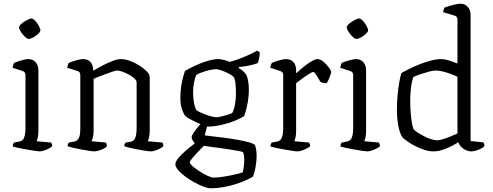

<svg xmlns="http://www.w3.org/2000/svg" viewBox="-20 -820 2670 1040"><path d="M195 0Q188 0 168 -3Q148 -6 125 -10Q102 -14 81 -18.5Q60 -23 49 -27Q49 -34 51.5 -40Q54 -46 56 -48L84 -53Q95 -55 102.5 -62Q110 -69 114 -85Q118 -101 118 -126V-413Q118 -422 114 -427.5Q110 -433 100 -436L48 -453Q49 -461 52 -468.5Q55 -476 56 -479Q71 -486 96 -493Q121 -500 133 -500Q159 -500 173.5 -482.5Q188 -465 188 -440V-110Q188 -89 184.5 -74.5Q181 -60 178 -55L257 -48Q259 -44 261 -39.5Q263 -35 263 -28Q257 -22 244.5 -15.5Q232 -9 218.5 -4.5Q205 0 195 0ZM135 -609Q129 -609 120 -616.5Q111 -624 102.5 -634.5Q94 -645 88.5 -655.5Q83 -666 83 -672Q83 -678 90.5 -686Q98 -694 109.5 -701.5Q121 -709 132.5 -714.5Q144 -720 150 -720Q157 -720 165.5 -712.5Q174 -705 181.5 -694Q189 -683 194 -672.5Q199 -662 199 -655Q199 -650 192 -642Q185 -634 174.5 -626.5Q164 -619 153 -614Q142 -609 135 -609Z M492 0Q484 0 465 -3Q446 -6 422.5 -10Q399 -14 378 -19Q357 -24 346 -28Q346 -35 349 -41Q352 -47 354 -48L381 -53Q396 -55 405.5 -69.5Q415 -84 415 -126V-413Q415 -421 411.5 -427Q408 -433 398 -436L344 -453Q346 -463 347.5 -468Q349 -473 352 -479Q367 -486 392 -493Q417 -500 429 -500Q457 -500 471 -483Q485 -466 485 -437Q507 -450 534.5 -464.5Q562 -479 589 -489.5Q616 -500 635 -500Q657 -500 683.5 -490.5Q710 -481 734.5 -465.5Q759 -450 775 -433.5Q791 -417 791 -402V-110Q791 -89 787 -74.5Q783 -60 780 -55L859 -48Q862 -44 863.5 -39Q865 -34 865 -28Q859 -22 846.5 -15.5Q834 -9 820.5 -4.5Q807 0 796 0Q788 0 769.5 -3Q751 -6 728 -10Q705 -14 684.5 -19Q664 -24 653 -28Q653 -35 655.5 -40Q658 -45 661 -48L687 -52Q698 -54 705 -61Q712 -68 716 -84Q720 -100 720 -126V-374Q720 -384 707.5 -395.5Q695 -407 677.5 -416.5Q660 -426 642.5 -432Q625 -438 615 -438Q608 -438 591 -432.5Q574 -427 553 -419Q532 -411 513.5 -404Q495 -397 487 -393V-111Q487 -90 483 -75.5Q479 -61 475 -55L553 -48Q556 -44 557.5 -39Q559 -34 559 -28Q554 -21 541 -14.5Q528 -8 514 -4Q500 0 492 0Z M1122 200Q1106 200 1082.5 191Q1059 182 1032.5 167.5Q1006 153 982.5 135.5Q959 118 944.5 100.5Q930 83 930 70Q930 55 947 35Q964 15 988.5 -6Q1013 -27 1035 -43Q1030 -49 1024 -59Q1018 -69 1018 -77Q1018 -85 1029.5 -102Q1041 -119 1055.5 -136Q1070 -153 1080 -160L1106 -152L1089 -87Q1099 -85 1126.5 -82Q1154 -79 1190.5 -74.5Q1227 -70 1263 -63.5Q1299 -57 1326 -50Q1353 -43 1361 -34Q1366 -21 1368 -6.5Q1370 8 1370 24Q1370 55 1364 87Q1358 119 1350 137Q1337 145 1313 156Q1289 167 1257.5 177Q1226 187 1190.5 193.5Q1155 200 1122 200ZM1138 142Q1157 142 1187 137.5Q1217 133 1247 126.5Q1277 120 1294 114Q1298 104 1300.5 82.5Q1303 61 1303 47Q1303 35 1301.5 22.5Q1300 10 1296 4Q1294 2 1273.5 -2Q1253 -6 1224 -10.5Q1195 -15 1165 -19Q1135 -23 1112.5 -26Q1090 -29 1084 -30Q1068 -14 1050 5Q1032 24 1020 38.5Q1008 53 1008 59Q1008 67 1023.5 80.5Q1039 94 1061.5 108.5Q1084 123 1105 132.5Q1126 142 1138 142ZM1098 -134Q1068 -146 1047 -156Q1026 -166 1012.5 -173Q999 -180 991 -186Q983 -192 979 -198Q970 -213 963.5 -236Q957 -259 957 -288Q957 -335 965.5 -375Q974 -415 982 -436Q992 -442 1012.5 -452.5Q1033 -463 1059 -474Q1085 -485 1112.5 -492.5Q1140 -500 1163 -500Q1176 -500 1196 -494.5Q1216 -489 1223 -485Q1249 -491 1278 -502Q1307 -513 1332.5 -525Q1358 -537 1373 -546L1387 -536Q1387 -519 1383.5 -503Q1380 -487 1376 -478Q1354 -470 1327 -464.5Q1300 -459 1273 -457V-452Q1283 -446 1293 -438Q1303 -430 1314 -416Q1321 -400 1324.5 -379Q1328 -358 1328 -337Q1328 -297 1320.5 -258Q1313 -219 1303 -192Q1290 -182 1257 -168Q1224 -154 1182 -144Q1140 -134 1098 -134ZM1152 -185Q1163 -185 1181.5 -189.5Q1200 -194 1216.5 -199.5Q1233 -205 1238 -208Q1247 -224 1252.5 -253Q1258 -282 1258 -312Q1258 -343 1255.5 -367.5Q1253 -392 1246 -403Q1240 -410 1221.5 -420Q1203 -430 1183 -437.5Q1163 -445 1150 -445Q1135 -445 1113.5 -440Q1092 -435 1072 -427.5Q1052 -420 1043 -414Q1036 -398 1031 -372.5Q1026 -347 1026 -321Q1026 -299 1028.5 -279Q1031 -259 1035 -245Q1039 -231 1043 -225Q1048 -219 1069 -209.5Q1090 -200 1114 -192.5Q1138 -185 1152 -185Z M1591 0Q1583 0 1564 -3Q1545 -6 1521.5 -10Q1498 -14 1477 -18.5Q1456 -23 1445 -27Q1445 -34 1447.5 -40Q1450 -46 1452 -48L1480 -53Q1491 -55 1498.5 -62Q1506 -69 1510 -85Q1514 -101 1514 -126V-413Q1514 -422 1510 -427.5Q1506 -433 1496 -436L1444 -453Q1445 -462 1448 -469Q1451 -476 1452 -479Q1467 -486 1492 -493Q1517 -500 1529 -500Q1555 -500 1569.5 -483.5Q1584 -467 1584 -441V-423Q1593 -431 1608.5 -444.5Q1624 -458 1641 -470.5Q1658 -483 1674 -491.5Q1690 -500 1700 -500Q1711 -500 1724 -491.5Q1737 -483 1748 -470.5Q1759 -458 1766.5 -447Q1774 -436 1774 -431Q1774 -427 1770.5 -416Q1767 -405 1761.5 -392Q1756 -379 1749 -369Q1739 -369 1729.5 -371.5Q1720 -374 1716 -376Q1710 -386 1702.5 -399Q1695 -412 1688.5 -421Q1682 -430 1677 -430Q1671 -430 1658 -422Q1645 -414 1630 -403.5Q1615 -393 1602.5 -383.5Q1590 -374 1584 -369V-110Q1584 -89 1580.5 -74.5Q1577 -60 1574 -55L1653 -48Q1655 -46 1657.5 -41Q1660 -36 1660 -28Q1654 -22 1641 -15.5Q1628 -9 1614.5 -4.5Q1601 0 1591 0Z M1970 0Q1963 0 1943 -3Q1923 -6 1900 -10Q1877 -14 1856 -18.5Q1835 -23 1824 -27Q1824 -34 1826.5 -40Q1829 -46 1831 -48L1859 -53Q1870 -55 1877.5 -62Q1885 -69 1889 -85Q1893 -101 1893 -126V-413Q1893 -422 1889 -427.5Q1885 -433 1875 -436L1823 -453Q1824 -461 1827 -468.5Q1830 -476 1831 -479Q1846 -486 1871 -493Q1896 -500 1908 -500Q1934 -500 1948.5 -482.5Q1963 -465 1963 -440V-110Q1963 -89 1959.5 -74.5Q1956 -60 1953 -55L2032 -48Q2034 -44 2036 -39.5Q2038 -35 2038 -28Q2032 -22 2019.5 -15.5Q2007 -9 1993.5 -4.5Q1980 0 1970 0ZM1910 -609Q1904 -609 1895 -616.5Q1886 -624 1877.5 -634.5Q1869 -645 1863.5 -655.5Q1858 -666 1858 -672Q1858 -678 1865.5 -686Q1873 -694 1884.5 -701.5Q1896 -709 1907.5 -714.5Q1919 -720 1925 -720Q1932 -720 1940.5 -712.5Q1949 -705 1956.5 -694Q1964 -683 1969 -672.5Q1974 -662 1974 -655Q1974 -650 1967 -642Q1960 -634 1949.5 -626.5Q1939 -619 1928 -614Q1917 -609 1910 -609Z M2327 0Q2304 0 2278 -8.5Q2252 -17 2228 -29.5Q2204 -42 2186.5 -54.5Q2169 -67 2161 -75Q2145 -97 2137.5 -139Q2130 -181 2130 -225Q2130 -266 2133.5 -304Q2137 -342 2142.5 -373Q2148 -404 2154 -424Q2169 -433 2195 -446Q2221 -459 2252 -471.5Q2283 -484 2314.5 -492Q2346 -500 2373 -500Q2387 -500 2410 -493Q2433 -486 2458 -476V-713Q2458 -720 2454.5 -726.5Q2451 -733 2441 -736L2380 -754Q2381 -761 2383.5 -768Q2386 -775 2388 -779Q2398 -783 2415 -788Q2432 -793 2448.5 -796.5Q2465 -800 2474 -800Q2498 -800 2513.5 -783Q2529 -766 2529 -740V-56L2598 -49Q2600 -47 2602 -41Q2604 -35 2604 -29Q2598 -21 2584.5 -14.5Q2571 -8 2557.5 -4Q2544 0 2534 0Q2518 0 2503 -7Q2488 -14 2477 -25.5Q2466 -37 2463 -50Q2445 -38 2421.5 -26.5Q2398 -15 2374 -7.5Q2350 0 2327 0ZM2349 -60Q2359 -60 2377.5 -65.5Q2396 -71 2418 -80Q2440 -89 2458 -97V-404Q2444 -411 2423 -419Q2402 -427 2379.5 -432.5Q2357 -438 2339 -438Q2325 -438 2301.5 -431.5Q2278 -425 2254.5 -417Q2231 -409 2219 -403Q2214 -391 2210 -369.5Q2206 -348 2204 -322Q2202 -296 2202 -271Q2202 -236 2205 -204Q2208 -172 2212 -149.5Q2216 -127 2222 -118Q2228 -111 2243 -101.5Q2258 -92 2277 -82Q2296 -72 2315.5 -66Q2335 -60 2349 -60Z"/></svg>

Font: Texturina 12pt ExtraLight
Style: Regular
Weight: 250
Designer: Guillermo Torres Carreño
Foundry: Omnibus-Type
Version: Version 1.002